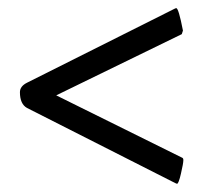

<svg xmlns="http://www.w3.org/2000/svg" viewBox="-20 -440 523 475"><path d="M433.6 -43.9Q433.6 -36.1 427.7 -10.7Q421.9 14.6 418 14.6Q417 14.6 413.1 12.7L46.9 -172.9Q29.3 -182.6 29.3 -211.9Q29.3 -226.6 46.9 -235.4L411.1 -418Q415 -419.9 416 -419.9Q421.9 -419.9 432.6 -364.3L429.7 -355.5L119.1 -204.1L430.7 -49.8Q433.6 -48.8 433.6 -43.9Z"/></svg>

Font: Crimson
Style: Bold
Weight: 700
Version: Version 0.8 ; ttfautohint (v1.00) -l 8 -r 50 -G 200 -x 14 -D